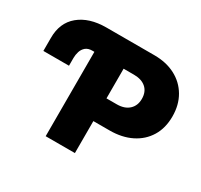

<svg xmlns="http://www.w3.org/2000/svg" viewBox="-151 -925 1176 1122"><g transform="rotate(30 437.0 -364.0)"><path d="M276.4 0V-569.3H265.6Q235.4 -569.8 218.5 -555.7Q201.7 -541.5 195.1 -520.3Q188.5 -499 188.5 -477.5V-424.8H15.6V-511.7Q15.1 -614.7 83 -670.9Q150.9 -727.1 265.6 -727.5H589.8Q670.9 -727.5 731.7 -695.6Q792.5 -663.6 826.4 -605.5Q860.4 -547.4 860.4 -469.7Q860.4 -391.6 825.7 -334.7Q791 -277.8 728.5 -246.8Q666 -215.8 583 -215.8H473.6V0ZM543 -569.3H473.6V-369.1H543Q595.2 -369.1 624.8 -396.5Q654.3 -423.8 654.3 -469.7Q654.3 -517.1 624.8 -543.2Q595.2 -569.3 543 -569.3Z"/></g></svg>

Font: Inter Tight Black
Style: Regular
Weight: 900
Designer: Rasmus Andersson
Foundry: rsms
Version: Version 3.004; ttfautohint (v1.8.4.7-5d5b)